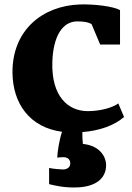

<svg xmlns="http://www.w3.org/2000/svg" viewBox="-20 -582 594 863"><path d="M36.1 -256.3C37.1 -115.7 114.3 -8.8 258.8 10.3C248 40.5 237.8 100.1 237.3 126.5C239.3 126 257.8 124.5 265.6 124.5C281.7 124.5 295.9 133.3 295.9 152.3C295.9 168.9 283.2 179.7 262.2 179.7C253.9 179.7 216.3 176.8 200.7 172.9V245.6C221.7 251 269 263.2 329.6 260.3C405.3 256.8 457 224.1 457 159.2C457 128.9 434.6 73.2 352.5 64.9C351.1 50.3 349.6 28.8 350.1 11.7C428.7 5.4 493.7 -18.1 537.6 -56.2L511.7 -117.2C487.8 -99.1 433.6 -82.5 374.5 -82.5C287.6 -82.5 210 -147 215.3 -304.7C219.2 -418.9 260.7 -485.8 327.1 -485.8C348.1 -485.8 373.5 -484.4 391.6 -473.6L430.2 -381.8H519.5V-536.6C490.2 -553.2 406.2 -564 339.4 -562C169.9 -556.2 35.2 -445.8 36.1 -256.3Z"/></svg>

Font: Merriweather
Style: Heavy
Weight: 900
Designer: Eben Sorkin ( eben@eyebytes.com )
Foundry: Sorkin Type Co.
Version: Version 1.003